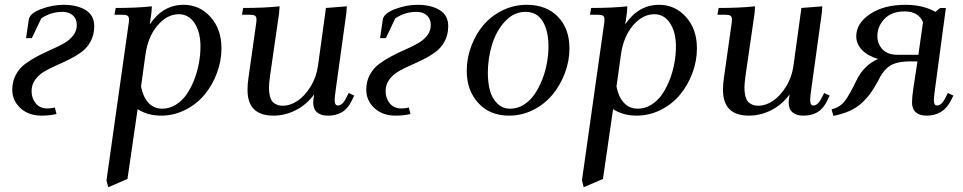

<svg xmlns="http://www.w3.org/2000/svg" viewBox="-20 -472 3986 795"><path d="M30.8 -100.1Q30.8 -134.8 45.4 -162.1Q60.1 -189.5 83.7 -207Q107.4 -224.6 135.7 -239.5Q164.1 -254.4 192.6 -266.8Q221.2 -279.3 244.9 -292.7Q268.6 -306.2 283.2 -325.2Q297.9 -344.2 297.9 -368.2Q297.9 -394 281.5 -408.4Q265.1 -422.9 238.8 -422.9Q190.9 -422.9 150.9 -396L111.8 -314H87.9L99.1 -390.1Q102.5 -416.5 149.9 -434.3Q197.3 -452.1 243.2 -452.1Q298.8 -452.1 334.5 -430.4Q370.1 -408.7 370.1 -363.8Q370.1 -328.6 355.7 -301.5Q341.3 -274.4 318.6 -257.6Q295.9 -240.7 268.3 -226.8Q240.7 -212.9 212.9 -200.9Q185.1 -189 162.4 -175.3Q139.6 -161.6 125.2 -141.4Q110.8 -121.1 110.8 -94.2Q110.8 -64.9 128.2 -43.9Q145.5 -22.9 175.8 -22.9Q191.9 -22.9 207 -26.9L213.9 0Q186 6.8 151.9 6.8Q98.1 6.8 64.5 -24.4Q30.8 -55.7 30.8 -100.1Z M420.9 274.9 511.2 -363.8Q514.2 -380.9 514.2 -391.1Q514.2 -402.8 507.8 -407Q501.5 -411.1 483.9 -411.1H454.1L459 -439Q545.4 -439 608.9 -445.8L606.9 -418L600.1 -371.1Q654.8 -452.1 740.2 -452.1Q806.6 -452.1 851.8 -401.6Q897 -351.1 897 -272Q897 -219.2 877.9 -168.7Q858.9 -118.2 826.4 -79.3Q793.9 -40.5 746.8 -16.8Q699.7 6.8 647 6.8Q591.8 6.8 549.8 -20L507.8 269L428.2 303.2ZM564 -113.8Q571.8 -71.8 594.2 -46.9Q616.7 -22 651.9 -22Q681.6 -22 708 -38.3Q734.4 -54.7 752.7 -81.3Q771 -107.9 784.2 -141.8Q797.4 -175.8 803.7 -211.2Q810.1 -246.6 810.1 -279.8Q810.1 -338.4 785.9 -375.7Q761.7 -413.1 720.2 -413.1Q671.9 -413.1 632.1 -366.5Q592.3 -319.8 582 -244.1Z M981.9 -411.1 986.8 -439Q1074.2 -439 1137.7 -445.8L1135.7 -418L1097.7 -154.8Q1093.8 -124.5 1093.8 -110.8Q1093.8 -85.9 1098.9 -69.6Q1104 -53.2 1113.5 -46.1Q1123 -39.1 1131.8 -36.6Q1140.6 -34.2 1152.8 -34.2Q1180.7 -34.2 1210.7 -53.7Q1240.7 -73.2 1265.4 -112.5Q1290 -151.9 1296.9 -201.2L1329.6 -439L1416 -445.8L1414.1 -418L1370.6 -104Q1365.7 -68.8 1365.7 -58.1Q1365.7 -35.2 1378.9 -35.2Q1397.5 -35.2 1412.6 -64.9L1423.8 -86.9L1446.8 -76.2L1436 -54.2Q1426.8 -35.6 1415 -23.2Q1403.3 -10.7 1390.1 -4.4Q1377 2 1364.3 4.4Q1351.6 6.8 1336.9 6.8Q1308.1 6.8 1292.5 -7.1Q1276.9 -21 1276.9 -47.9Q1276.9 -58.6 1280.8 -81.1Q1250 -39.1 1205.3 -16.1Q1160.6 6.8 1111.8 6.8Q1004.9 6.8 1004.9 -100.1Q1004.9 -124.5 1008.8 -149.9L1039.1 -363.8Q1042 -380.9 1042 -391.1Q1042 -402.8 1035.6 -407Q1029.3 -411.1 1011.7 -411.1Z M1496.6 -100.1Q1496.6 -134.8 1511.2 -162.1Q1525.9 -189.5 1549.6 -207Q1573.2 -224.6 1601.6 -239.5Q1629.9 -254.4 1658.4 -266.8Q1687 -279.3 1710.7 -292.7Q1734.4 -306.2 1749 -325.2Q1763.7 -344.2 1763.7 -368.2Q1763.7 -394 1747.3 -408.4Q1731 -422.9 1704.6 -422.9Q1656.7 -422.9 1616.7 -396L1577.6 -314H1553.7L1564.9 -390.1Q1568.4 -416.5 1615.7 -434.3Q1663.1 -452.1 1709 -452.1Q1764.6 -452.1 1800.3 -430.4Q1835.9 -408.7 1835.9 -363.8Q1835.9 -328.6 1821.5 -301.5Q1807.1 -274.4 1784.4 -257.6Q1761.7 -240.7 1734.1 -226.8Q1706.5 -212.9 1678.7 -200.9Q1650.9 -189 1628.2 -175.3Q1605.5 -161.6 1591.1 -141.4Q1576.7 -121.1 1576.7 -94.2Q1576.7 -64.9 1594 -43.9Q1611.3 -22.9 1641.6 -22.9Q1657.7 -22.9 1672.9 -26.9L1679.7 0Q1651.9 6.8 1617.7 6.8Q1564 6.8 1530.3 -24.4Q1496.6 -55.7 1496.6 -100.1Z M1912.6 -178.2Q1912.6 -231 1931.2 -280.8Q1949.7 -330.6 1981.9 -368.4Q2014.2 -406.2 2061 -429.2Q2107.9 -452.1 2160.6 -452.1Q2242.7 -452.1 2290.3 -402.6Q2337.9 -353 2337.9 -272Q2337.9 -219.2 2318.8 -168.9Q2299.8 -118.7 2267.3 -79.6Q2234.9 -40.5 2187.7 -16.8Q2140.6 6.8 2087.9 6.8Q2007.8 6.8 1960.2 -45.7Q1912.6 -98.1 1912.6 -178.2ZM2000 -169.9Q2000 -128.4 2009 -96.2Q2018.1 -64 2039.6 -43Q2061 -22 2092.8 -22Q2122.6 -22 2148.7 -38.3Q2174.8 -54.7 2193.1 -81.3Q2211.4 -107.9 2224.9 -141.8Q2238.3 -175.8 2244.6 -211.2Q2251 -246.6 2251 -279.8Q2251 -344.7 2227.1 -383.8Q2203.1 -422.9 2155.8 -422.9Q2107.4 -422.9 2070.8 -383.1Q2034.2 -343.3 2017.1 -286.6Q2000 -230 2000 -169.9Z M2389.6 274.9 2480 -363.8Q2482.9 -380.9 2482.9 -391.1Q2482.9 -402.8 2476.6 -407Q2470.2 -411.1 2452.6 -411.1H2422.9L2427.7 -439Q2514.2 -439 2577.6 -445.8L2575.7 -418L2568.8 -371.1Q2623.5 -452.1 2709 -452.1Q2775.4 -452.1 2820.6 -401.6Q2865.7 -351.1 2865.7 -272Q2865.7 -219.2 2846.7 -168.7Q2827.6 -118.2 2795.2 -79.3Q2762.7 -40.5 2715.6 -16.8Q2668.5 6.8 2615.7 6.8Q2560.5 6.8 2518.6 -20L2476.6 269L2397 303.2ZM2532.7 -113.8Q2540.5 -71.8 2563 -46.9Q2585.4 -22 2620.6 -22Q2650.4 -22 2676.8 -38.3Q2703.1 -54.7 2721.4 -81.3Q2739.7 -107.9 2752.9 -141.8Q2766.1 -175.8 2772.5 -211.2Q2778.8 -246.6 2778.8 -279.8Q2778.8 -338.4 2754.6 -375.7Q2730.5 -413.1 2689 -413.1Q2640.6 -413.1 2600.8 -366.5Q2561 -319.8 2550.8 -244.1Z M2950.7 -411.1 2955.6 -439Q3043 -439 3106.4 -445.8L3104.5 -418L3066.4 -154.8Q3062.5 -124.5 3062.5 -110.8Q3062.5 -85.9 3067.6 -69.6Q3072.8 -53.2 3082.3 -46.1Q3091.8 -39.1 3100.6 -36.6Q3109.4 -34.2 3121.6 -34.2Q3149.4 -34.2 3179.4 -53.7Q3209.5 -73.2 3234.1 -112.5Q3258.8 -151.9 3265.6 -201.2L3298.3 -439L3384.8 -445.8L3382.8 -418L3339.4 -104Q3334.5 -68.8 3334.5 -58.1Q3334.5 -35.2 3347.7 -35.2Q3366.2 -35.2 3381.3 -64.9L3392.6 -86.9L3415.5 -76.2L3404.8 -54.2Q3395.5 -35.6 3383.8 -23.2Q3372.1 -10.7 3358.9 -4.4Q3345.7 2 3333 4.4Q3320.3 6.8 3305.7 6.8Q3276.9 6.8 3261.2 -7.1Q3245.6 -21 3245.6 -47.9Q3245.6 -58.6 3249.5 -81.1Q3218.8 -39.1 3174.1 -16.1Q3129.4 6.8 3080.6 6.8Q2973.6 6.8 2973.6 -100.1Q2973.6 -124.5 2977.5 -149.9L3007.8 -363.8Q3010.7 -380.9 3010.7 -391.1Q3010.7 -402.8 3004.4 -407Q2998 -411.1 2980.5 -411.1Z M3423.3 -19Q3457.5 -27.8 3477.1 -52.5Q3496.6 -77.1 3527.3 -141.1Q3556.6 -201.2 3615.7 -228Q3573.2 -240.2 3549.3 -265.1Q3525.4 -290 3525.4 -321.8Q3525.4 -375.5 3582.5 -413.8Q3639.6 -452.1 3729.5 -452.1Q3800.8 -452.1 3853.5 -422.9L3872.6 -439H3896.5L3851.6 -104Q3846.7 -68.8 3846.7 -58.1Q3846.7 -35.2 3859.4 -35.2Q3878.4 -35.2 3893.6 -64.9L3904.8 -86.9L3927.7 -76.2L3916.5 -54.2Q3885.3 6.8 3816.4 6.8Q3787.6 6.8 3772 -7.1Q3756.3 -21 3756.3 -47.9Q3756.3 -68.4 3761.7 -105L3778.8 -217.8H3749.5Q3692.4 -217.8 3663.8 -198.7Q3635.3 -179.7 3614.7 -134.8Q3598.1 -105 3583.5 -84.7Q3568.8 -64.5 3547.6 -44.9Q3526.4 -25.4 3497.3 -12.5Q3468.3 0.5 3430.7 7.8ZM3612.8 -323.2Q3612.8 -290.5 3634 -267.8Q3655.3 -245.1 3696.8 -245.1H3782.7L3801.8 -379.9Q3783.2 -424.8 3725.6 -424.8Q3671.4 -424.8 3642.1 -393.6Q3612.8 -362.3 3612.8 -323.2Z"/></svg>

Font: Dihjauti
Style: Bold Italic
Weight: 700
Italic angle: -9°
Designer: T. Christopher White
Version: Version 3.0.0